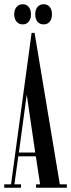

<svg xmlns="http://www.w3.org/2000/svg" viewBox="-45 -885 335 905"><path d="M270 -16V0H125V-16H144L124 -148H41L23 -16H54V0H-25V-16H7L104 -730H118L237 -16ZM121 -166 81 -439 44 -166ZM62 -865Q80 -865 90.5 -852Q101 -839 101 -818Q101 -796 90.5 -783Q80 -770 62 -770Q44 -770 33 -783Q22 -796 22 -818Q22 -839 33 -852Q44 -865 62 -865ZM161 -865Q179 -865 189.5 -852Q200 -839 200 -818Q200 -796 189.5 -783Q179 -770 161 -770Q142 -770 131.5 -783Q121 -796 121 -818Q121 -839 131.5 -852Q142 -865 161 -865Z"/></svg>

Font: FFF_Magyar-Nemzet Bold
Style: Regular
Weight: 700
Width: 2
Designer: bBox Type GmbH
Foundry: bBox Type GmbH
Version: Version 0.004